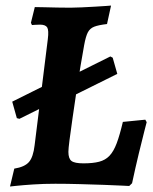

<svg xmlns="http://www.w3.org/2000/svg" viewBox="-20 -669 557 699"><path d="M186.4 -303.7 50.7 -236.4 41.3 -238.9 24.5 -298.9 186.4 -379.5V-366.3L381.8 -463.5L390.3 -458.9L407 -400L186.4 -290.5ZM181.4 0Q139.1 0 101.3 2.5Q63.5 5 40 7.5Q16.4 10 16.4 10L32 -55.1Q69.5 -61.1 85.3 -79Q101.1 -97 106.1 -140.9L154.1 -526.7Q158.1 -558.8 151.9 -569.1Q145.6 -579.3 125.6 -579.3Q118 -579.3 107.1 -578.6Q96.2 -577.8 96.2 -577.8Q95.7 -580.1 94.6 -581.8Q93.4 -583.4 92.5 -585.7L106.7 -643.2Q119.3 -643.2 141.5 -642.6Q163.6 -642.1 189.3 -641.5Q215 -641 236.6 -641Q253 -641 277.7 -642.2Q302.4 -643.5 326.9 -644.8Q351.4 -646.2 367.8 -647.4Q384.3 -648.7 384.3 -648.7L369.6 -581.5Q338.9 -577.9 323.2 -571.9Q307.5 -565.8 299.8 -551.2Q292.2 -536.5 286.5 -505.3Q280.9 -474.5 273.3 -429.5Q265.7 -384.6 258.2 -334.9Q250.6 -285.2 244.1 -239.1Q237.5 -193 233.2 -160Q229 -127.1 229 -116.2Q229 -91.5 240.4 -82.9Q251.8 -74.3 283.8 -74.3Q318.2 -74.3 340.9 -80.2Q363.7 -86.1 378.7 -102Q393.7 -117.8 404.9 -147.6Q416.1 -177.4 427.3 -225.2L509 -233.3Q509.9 -230.9 511.5 -228.8Q513.1 -226.7 514 -224.3Q514 -224.3 505.8 -192.6Q497.6 -161 485.4 -110.4Q473.2 -59.8 460.8 -1.9L450.4 8.1Q450.4 8.1 424.8 6.8Q399.2 5.5 358.2 4Q317.2 2.5 270.3 1.3Q223.4 0 181.4 0Z"/></svg>

Font: Alegreya
Style: Italic
Weight: 400
Italic angle: -7°
Designer: Juan Pablo del Peral
Foundry: Huerta Tipografica
Version: Version 2.009